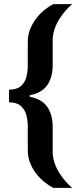

<svg xmlns="http://www.w3.org/2000/svg" viewBox="-20 -763 391 933"><path d="M240 150Q219 140 197 122.5Q175 105 156.5 81.5Q138 58 126.5 29Q115 0 115 -32V-148Q115 -174 109 -200.5Q103 -227 83.5 -246Q64 -265 24 -266V-327Q64 -328 83.5 -346.5Q103 -365 109 -392Q115 -419 115 -445V-560Q115 -593 126.5 -621.5Q138 -650 156.5 -674Q175 -698 197 -715.5Q219 -733 240 -743H331Q315 -730 298.5 -711Q282 -692 267.5 -669Q253 -646 244.5 -620Q236 -594 236 -568V-446Q236 -389 210.5 -350.5Q185 -312 124 -300V-293Q185 -281 210.5 -242.5Q236 -204 236 -146V-25Q236 1 244.5 27Q253 53 267.5 76Q282 99 298.5 118Q315 137 331 150Z"/></svg>

Font: Saira Thin SemiBold
Style: Regular
Weight: 600
Version: Version 1.101